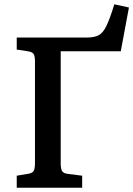

<svg xmlns="http://www.w3.org/2000/svg" viewBox="-20 -875 621 895"><path d="M58 0V-56L112 -65Q130 -68 136.5 -77.5Q143 -87 143 -116V-588Q143 -614 136.5 -623.5Q130 -633 110 -636L58 -644V-700H384Q419 -700 439.5 -710.5Q460 -721 476 -754Q492 -787 513 -855L581 -840L543 -636H263V-113Q263 -86 270.5 -76Q278 -66 300 -64L363 -56V0Z"/></svg>

Font: Literata 12pt Medium
Style: Regular
Weight: 500
Designer: Latin by Veronika Burian and Jose Scaglione. Greek by Irene Vlachou. Cyrillic by Vera Evstafieva.
Foundry: TypeTogether
Version: Version 3.002